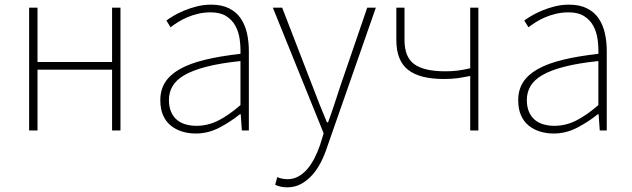

<svg xmlns="http://www.w3.org/2000/svg" viewBox="-20 -560 2714 824"><path d="M105 -527H141V-294H461V-527H497V0H461V-261H141V0H105Z M820 13Q789 13 761.5 4.5Q734 -4 713 -21Q692 -38 680 -65Q668 -92 668 -130Q668 -174 688.5 -206.5Q709 -239 751 -263Q793 -287 858 -303Q923 -319 1012 -329Q1013 -361 1008.5 -392.5Q1004 -424 990 -449.5Q976 -475 950.5 -491Q925 -507 884 -507Q856 -507 830.5 -501Q805 -495 783 -485.5Q761 -476 743 -464.5Q725 -453 712 -443L694 -472Q706 -481 725.5 -492.5Q745 -504 770 -514.5Q795 -525 824.5 -532.5Q854 -540 886 -540Q932 -540 963.5 -524Q995 -508 1013.5 -480.5Q1032 -453 1040 -417Q1048 -381 1048 -341V0H1018L1013 -70H1010Q969 -37 921 -12Q873 13 820 13ZM823 -20Q871 -20 915.5 -42Q960 -64 1012 -109V-298Q926 -289 867.5 -274Q809 -259 773 -238.5Q737 -218 721 -191Q705 -164 705 -131Q705 -101 714.5 -79.5Q724 -58 740 -45Q756 -32 777.5 -26Q799 -20 823 -20Z M1212 244Q1198 244 1184.5 241Q1171 238 1161 233L1170 200Q1178 204 1190 206.5Q1202 209 1214 209Q1239 209 1260 197.5Q1281 186 1298 166.5Q1315 147 1329 120Q1343 93 1354 61L1369 12L1151 -527H1191L1324 -183Q1337 -149 1352.5 -109.5Q1368 -70 1383 -35H1388Q1401 -70 1414 -109.5Q1427 -149 1438 -183L1556 -527H1593L1383 74Q1373 105 1357.5 135.5Q1342 166 1321 190Q1300 214 1273 229Q1246 244 1212 244Z M1998 -234Q1981 -231 1968.5 -228.5Q1956 -226 1944 -224.5Q1932 -223 1918 -222Q1904 -221 1885 -221Q1781 -221 1731 -260.5Q1681 -300 1681 -388V-527H1716V-388Q1716 -315 1758 -284.5Q1800 -254 1891 -254Q1920 -254 1944 -257Q1968 -260 1998 -267V-527H2033V0H1998Z M2356 13Q2325 13 2297.5 4.5Q2270 -4 2249 -21Q2228 -38 2216 -65Q2204 -92 2204 -130Q2204 -174 2224.5 -206.5Q2245 -239 2287 -263Q2329 -287 2394 -303Q2459 -319 2548 -329Q2549 -361 2544.5 -392.5Q2540 -424 2526 -449.5Q2512 -475 2486.5 -491Q2461 -507 2420 -507Q2392 -507 2366.5 -501Q2341 -495 2319 -485.5Q2297 -476 2279 -464.5Q2261 -453 2248 -443L2230 -472Q2242 -481 2261.5 -492.5Q2281 -504 2306 -514.5Q2331 -525 2360.5 -532.5Q2390 -540 2422 -540Q2468 -540 2499.5 -524Q2531 -508 2549.5 -480.5Q2568 -453 2576 -417Q2584 -381 2584 -341V0H2554L2549 -70H2546Q2505 -37 2457 -12Q2409 13 2356 13ZM2359 -20Q2407 -20 2451.5 -42Q2496 -64 2548 -109V-298Q2462 -289 2403.5 -274Q2345 -259 2309 -238.5Q2273 -218 2257 -191Q2241 -164 2241 -131Q2241 -101 2250.5 -79.5Q2260 -58 2276 -45Q2292 -32 2313.5 -26Q2335 -20 2359 -20Z"/></svg>

Font: SpoqaHanSans
Style: Thin
Weight: 250
Designer: [Spoqa Han Sans] Dong-huui Kim \uAE40 \uB3D9 \uD718   [Noto Sans] Ryoko NISHIZUKA \u897F \u585A \u6DBC \u5B50  (kana & i
Foundry: Spoqa (http://bi.spoqa.com)
Version: Version 1.004;PS 1.004;hotconv 1.0.82;makeotf.lib2.5.63406